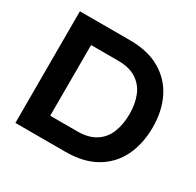

<svg xmlns="http://www.w3.org/2000/svg" viewBox="-144 -822 1003 983"><g transform="rotate(30 357.0 -330.0)"><path d="M356.7 -660Q463.7 -660 536 -617.5Q608.3 -575 644.5 -501Q680.7 -427 680.7 -331Q680.3 -234 644.2 -159.5Q608 -85 535.7 -42.5Q463.3 0 356.7 0H60L60.3 -660ZM196 -121H356.7Q422 -121 463.5 -147.7Q505 -174.3 524.2 -221.3Q543.3 -268.3 543.7 -331Q543.7 -392 524.5 -438.8Q505.3 -485.7 463.8 -512.3Q422.3 -539 356.7 -539H196.3Z"/></g></svg>

Font: Nata Sans
Style: Regular
Weight: 400
Designer: Daniel Uzquiano Cruz
Version: Version 1.001